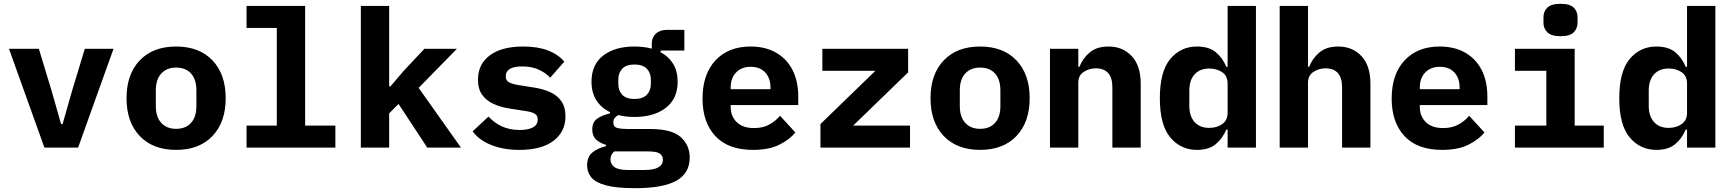

<svg xmlns="http://www.w3.org/2000/svg" viewBox="-20 -771 9040 1003"><path d="M212 0 27 -516H183L250 -295L299 -123H307L356 -295L423 -516H573L388 0Z M900 12Q779 12 710 -60.5Q641 -133 641 -258Q641 -383 710 -455.5Q779 -528 900 -528Q1021 -528 1090 -455.5Q1159 -383 1159 -258Q1159 -133 1090 -60.5Q1021 12 900 12ZM900 -98Q950 -98 978 -129Q1006 -160 1006 -217V-299Q1006 -356 978 -387Q950 -418 900 -418Q851 -418 822.5 -387Q794 -356 794 -299V-217Q794 -160 822.5 -129Q851 -98 900 -98Z M1268 -115H1426V-625H1268V-740H1574V-115H1732V0H1268Z M1865 -740H2013V-320H2020L2089 -401L2197 -516H2367L2167 -312L2388 0H2212L2062 -228L2013 -179V0H1865Z M2694 12Q2609 12 2545 -14Q2481 -40 2449 -85L2532 -162Q2562 -129 2602.5 -110.5Q2643 -92 2695 -92Q2739 -92 2764 -105.5Q2789 -119 2789 -147Q2789 -169 2772 -178Q2755 -187 2725 -191L2642 -204Q2596 -211 2558.5 -228Q2521 -245 2499 -275.5Q2477 -306 2477 -355Q2477 -436 2539 -482Q2601 -528 2713 -528Q2789 -528 2842.5 -507.5Q2896 -487 2928 -449L2854 -365Q2832 -390 2795 -407Q2758 -424 2708 -424Q2622 -424 2622 -372Q2622 -350 2639 -341Q2656 -332 2686 -327L2768 -314Q2815 -307 2852.5 -290.5Q2890 -274 2912 -243Q2934 -212 2934 -163Q2934 -83 2871.5 -35.5Q2809 12 2694 12Z M3583 52Q3583 134 3513.5 173Q3444 212 3297 212Q3199 212 3144.5 197Q3090 182 3068.5 155Q3047 128 3047 93Q3047 49 3073.5 26.5Q3100 4 3146 -8V-14Q3113 -24 3093.5 -42.5Q3074 -61 3074 -95Q3074 -133 3099.5 -151Q3125 -169 3167 -179V-185Q3121 -207 3095.5 -247Q3070 -287 3070 -344Q3070 -434 3131.5 -481Q3193 -528 3294 -528Q3343 -528 3385 -517V-545Q3385 -575 3406 -595Q3427 -615 3464 -615H3555V-507H3431V-498Q3473 -476 3496.5 -437.5Q3520 -399 3520 -344Q3520 -255 3458 -207.5Q3396 -160 3294 -160Q3272 -160 3250.5 -162.5Q3229 -165 3210 -170Q3199 -164 3191.5 -155Q3184 -146 3184 -132Q3184 -107 3206.5 -102Q3229 -97 3260 -97H3378Q3489 -97 3536 -55Q3583 -13 3583 52ZM3294 -254Q3338 -254 3359 -276Q3380 -298 3380 -332V-356Q3380 -390 3359 -412Q3338 -434 3294 -434Q3251 -434 3230.5 -412Q3210 -390 3210 -356V-332Q3210 -298 3230.5 -276Q3251 -254 3294 -254ZM3443 63Q3443 43 3427 31.5Q3411 20 3366 20H3189Q3169 37 3169 62Q3169 86 3189.5 101.5Q3210 117 3259 117H3346Q3396 117 3419.5 103Q3443 89 3443 63Z M3914 12Q3784 12 3717 -60Q3650 -132 3650 -256Q3650 -383 3717.5 -455.5Q3785 -528 3901 -528Q3978 -528 4034 -496Q4090 -464 4120 -405.5Q4150 -347 4150 -266V-222H3797V-213Q3797 -164 3828.5 -133Q3860 -102 3919 -102Q3965 -102 3998 -120Q4031 -138 4055 -166L4135 -79Q4105 -42 4051 -15Q3997 12 3914 12ZM3902 -422Q3854 -422 3825.5 -392.5Q3797 -363 3797 -313V-305H4005V-313Q4005 -363 3977.5 -392.5Q3950 -422 3902 -422Z M4266 0V-123L4553 -401H4276V-516H4724V-393L4437 -115H4734V0Z M5100 12Q4979 12 4910 -60.5Q4841 -133 4841 -258Q4841 -383 4910 -455.5Q4979 -528 5100 -528Q5221 -528 5290 -455.5Q5359 -383 5359 -258Q5359 -133 5290 -60.5Q5221 12 5100 12ZM5100 -98Q5150 -98 5178 -129Q5206 -160 5206 -217V-299Q5206 -356 5178 -387Q5150 -418 5100 -418Q5051 -418 5022.5 -387Q4994 -356 4994 -299V-217Q4994 -160 5022.5 -129Q5051 -98 5100 -98Z M5465 0V-516H5613V-422H5619Q5636 -466 5672.5 -497Q5709 -528 5771 -528Q5845 -528 5892 -478Q5939 -428 5939 -334V0H5791V-314Q5791 -414 5704 -414Q5670 -414 5641.5 -395.5Q5613 -377 5613 -339V0Z M6393 -94H6386Q6367 -48 6331 -18Q6295 12 6233 12Q6148 12 6093.5 -53Q6039 -118 6039 -258Q6039 -398 6093.5 -463Q6148 -528 6233 -528Q6295 -528 6331 -498.5Q6367 -469 6386 -422H6393V-740H6541V0H6393ZM6297 -103Q6336 -103 6364.5 -122.5Q6393 -142 6393 -182V-334Q6393 -375 6364.5 -394Q6336 -413 6297 -413Q6248 -413 6220.5 -382.5Q6193 -352 6193 -298V-218Q6193 -164 6220.5 -133.5Q6248 -103 6297 -103Z M6665 -740H6813V-422H6819Q6836 -466 6872.5 -497Q6909 -528 6971 -528Q7045 -528 7092 -478Q7139 -428 7139 -334V0H6991V-314Q6991 -414 6904 -414Q6870 -414 6841.5 -395.5Q6813 -377 6813 -339V0H6665Z M7514 12Q7384 12 7317 -60Q7250 -132 7250 -256Q7250 -383 7317.5 -455.5Q7385 -528 7501 -528Q7578 -528 7634 -496Q7690 -464 7720 -405.5Q7750 -347 7750 -266V-222H7397V-213Q7397 -164 7428.5 -133Q7460 -102 7519 -102Q7565 -102 7598 -120Q7631 -138 7655 -166L7735 -79Q7705 -42 7651 -15Q7597 12 7514 12ZM7502 -422Q7454 -422 7425.5 -392.5Q7397 -363 7397 -313V-305H7605V-313Q7605 -363 7577.5 -392.5Q7550 -422 7502 -422Z M8132 -582Q8083 -582 8063 -602.5Q8043 -623 8043 -652V-681Q8043 -711 8063 -731Q8083 -751 8132 -751Q8182 -751 8201.5 -731Q8221 -711 8221 -681V-652Q8221 -623 8201.5 -602.5Q8182 -582 8132 -582ZM7894 -115H8058V-401H7894V-516H8206V-115H8358V0H7894Z M8793 -94H8786Q8767 -48 8731 -18Q8695 12 8633 12Q8548 12 8493.5 -53Q8439 -118 8439 -258Q8439 -398 8493.5 -463Q8548 -528 8633 -528Q8695 -528 8731 -498.5Q8767 -469 8786 -422H8793V-740H8941V0H8793ZM8697 -103Q8736 -103 8764.5 -122.5Q8793 -142 8793 -182V-334Q8793 -375 8764.5 -394Q8736 -413 8697 -413Q8648 -413 8620.5 -382.5Q8593 -352 8593 -298V-218Q8593 -164 8620.5 -133.5Q8648 -103 8697 -103Z"/></svg>

Font: Lilex Nerd Font
Style: Bold
Weight: 700
Designer: Mike Abbink, Paul van der Laan, Pieter van Rosmalen, Mikhael Khrustik
Foundry: Mikhael Khrustik
Version: Version 2.400; ttfautohint (v1.8.4.7-5d5b);Nerd Fonts 3.3.0